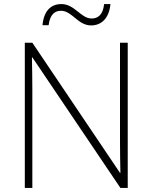

<svg xmlns="http://www.w3.org/2000/svg" viewBox="-20 -924 751 944"><path d="M189 -800H219C226 -856 252 -871 280 -871C335 -871 362 -799 428 -799C481 -799 517 -837 523 -904H492C486 -848 459 -833 430 -833C378 -833 347 -904 282 -904C229 -904 195 -869 189 -800ZM608 0V-714H570V-231C570 -181 571 -120 572 -74H570L139 -714H102V0H139V-481C139 -538 138 -587 137 -642H139L572 0Z"/></svg>

Font: Noto Sans Tamil ExtraLight
Style: Regular
Weight: 200
Designer: Jelle Bosma - Monotype Design Team
Foundry: Monotype Imaging Inc.
Version: Version 2.004